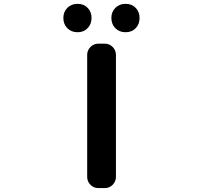

<svg xmlns="http://www.w3.org/2000/svg" viewBox="-20 -964 1040 984"><path d="M484.4 0Q460 0 443.4 -17.1Q426.8 -34.2 426.8 -57.6V-682.6Q426.8 -706.1 443.4 -723.1Q460 -740.2 484.4 -740.2H516.6Q541 -740.2 557.6 -723.1Q574.2 -706.1 574.2 -682.6V-57.6Q574.2 -34.2 557.6 -17.1Q541 0 516.6 0ZM377.9 -798.8Q345.7 -798.8 325.2 -819.3Q304.7 -839.8 304.7 -872.1Q304.7 -903.3 325.2 -923.8Q345.7 -944.3 377.9 -944.3Q409.2 -944.3 429.2 -923.8Q449.2 -903.3 449.2 -872.1Q449.2 -840.8 429.2 -819.8Q409.2 -798.8 377.9 -798.8ZM550.8 -872.1Q550.8 -903.3 571.3 -923.8Q591.8 -944.3 623.5 -944.3Q655.3 -944.3 675.3 -923.8Q695.3 -903.3 695.3 -872.1Q695.3 -839.8 675.3 -819.3Q655.3 -798.8 623.5 -798.8Q591.8 -798.8 571.3 -819.3Q550.8 -839.8 550.8 -872.1Z"/></svg>

Font: Gen Jyuu Gothic Monospace Bold
Style: Bold
Weight: 700
Designer: [Source Han Sans]
Ryoko NISHIZUKA  (kana & ideographs); Paul D. Hunt (Latin, Greek & Cyrillic); Wenlong ZHANG  (bopomofo
Version: Version 1.002.20150607